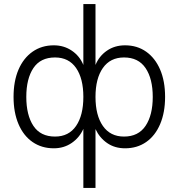

<svg xmlns="http://www.w3.org/2000/svg" viewBox="-20 -723 883 949"><path d="M392 206V-86Q373 -43 334.5 -16.5Q296 10 246 10Q186 10 141 -21Q96 -52 71.5 -109.5Q47 -167 47 -244Q47 -322 71.5 -379Q96 -436 141 -467.5Q186 -499 246 -499Q296 -499 335 -472.5Q374 -446 392 -402V-703H452V-402Q470 -446 508.5 -472.5Q547 -499 598 -499Q658 -499 702.5 -467.5Q747 -436 771.5 -379Q796 -322 796 -244Q796 -167 771.5 -109.5Q747 -52 702.5 -21Q658 10 598 10Q547 10 509.5 -16Q472 -42 452 -85V206ZM593 -48Q664 -48 699.5 -101Q735 -154 735 -244Q735 -334 699.5 -386.5Q664 -439 593 -439Q525 -439 488.5 -387Q452 -335 452 -244Q452 -153 488.5 -100.5Q525 -48 593 -48ZM252 -48Q320 -48 356 -100.5Q392 -153 392 -244Q392 -335 356 -387Q320 -439 252 -439Q180 -439 145 -386.5Q110 -334 110 -244Q110 -154 145 -101Q180 -48 252 -48Z"/></svg>

Font: Zen Kaku Gothic New
Style: Regular
Weight: 400
Designer: Yoshimichi Ohira
Foundry: Positype
Version: Version 1.001